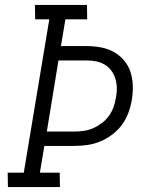

<svg xmlns="http://www.w3.org/2000/svg" viewBox="-20 -755 640 775"><path d="M222 0H12L11 -58H76L179 -677H122L121 -735H331L332 -677H244L226 -569H329Q358 -569 386 -564Q414 -559 438 -546Q462 -533 480 -512Q498 -491 506.5 -465Q515 -439 516 -410Q517 -381 512 -352Q508 -326 498.5 -300.5Q489 -275 473 -252.5Q457 -230 434 -212.5Q411 -195 386 -184.5Q361 -174 334 -170Q307 -166 281 -166H159L141 -58H221ZM169 -224H282Q300 -224 319.5 -227Q339 -230 357 -238Q375 -246 392 -259Q409 -272 420.5 -288.5Q432 -305 438.5 -323.5Q445 -342 448 -361Q452 -381 451.5 -400.5Q451 -420 445.5 -438Q440 -456 429 -470.5Q418 -485 402 -494.5Q386 -504 367 -507.5Q348 -511 328 -511H216Z"/></svg>

Font: Iosevka HT Light Extended
Style: Italic
Weight: 300
Width: 7
Italic angle: -9°
Monospace: yes
Designer: Belleve Invis
Foundry: Belleve Invis
Version: Version 32.3.0; ttfautohint (v1.8.4)